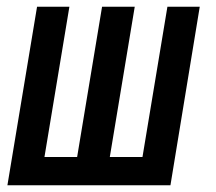

<svg xmlns="http://www.w3.org/2000/svg" viewBox="-20 -550 640 570"><path d="M2 0 90 -530H186L112 -84H209L283 -530H380L306 -84H403L477 -530H573L486 0Z"/></svg>

Font: Iosevka Curly MdExObl
Style: Regular
Weight: 500
Width: 7
Italic angle: -9°
Monospace: yes
Designer: Belleve Invis
Foundry: Belleve Invis
Version: Version 11.1.0; ttfautohint (v1.8.3)